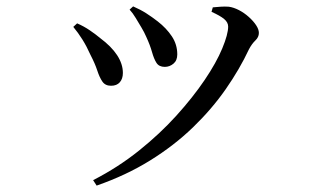

<svg xmlns="http://www.w3.org/2000/svg" viewBox="-20 -529 1040 600"><path d="M271 34Q349 -6 414.5 -58.5Q480 -111 531.5 -168Q583 -225 619.5 -279Q656 -333 674.5 -377.5Q693 -422 693 -446Q693 -459 680.5 -469.5Q668 -480 641 -492L645 -506Q655 -507 669 -508Q683 -509 695 -508Q710 -506 726.5 -497.5Q743 -489 757.5 -476Q772 -463 780.5 -450Q789 -437 789 -426Q789 -413 778 -402.5Q767 -392 758 -375Q729 -313 685.5 -250.5Q642 -188 583 -131Q524 -74 449 -27.5Q374 19 282 51ZM327 -261Q309 -261 300 -274Q291 -287 284 -308.5Q277 -330 263 -357Q251 -384 237.5 -405.5Q224 -427 209 -445L221 -456Q242 -447 261 -434Q280 -421 293 -410Q328 -384 346 -356.5Q364 -329 364 -301Q364 -283 354.5 -272Q345 -261 327 -261ZM495 -320Q477 -320 469 -332.5Q461 -345 455 -366.5Q449 -388 437 -414Q431 -428 422 -443L404 -473Q395 -488 385 -499L396 -509Q419 -499 437 -487.5Q455 -476 473 -462Q500 -441 517 -415.5Q534 -390 534 -359Q534 -340 522 -330Q510 -320 495 -320Z"/></svg>

Font: Noto Serif HK ExtraLight Medium
Style: Regular
Weight: 500
Version: Version 2.002-H1;hotconv 1.1.0;makeotfexe 2.6.0